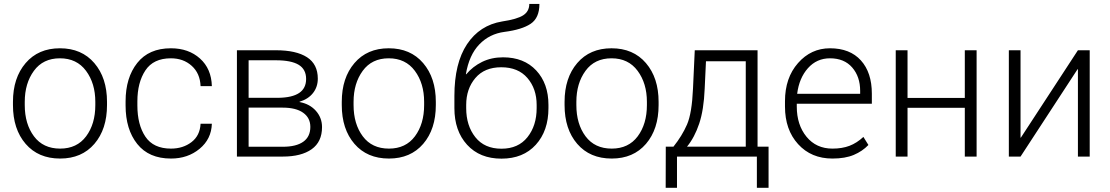

<svg xmlns="http://www.w3.org/2000/svg" viewBox="-20 -778 5515 954"><path d="M44.4 -272Q44.4 -391.1 107.4 -464.6Q170.4 -538.1 277.8 -538.1Q385.7 -538.1 448.7 -464.6Q511.7 -391.1 511.7 -272V-255.9Q511.7 -136.2 449 -63.2Q386.2 9.8 278.8 9.8Q170.4 9.8 107.4 -63.2Q44.4 -136.2 44.4 -255.9ZM103 -255.9Q103 -162.1 148.7 -100.8Q194.3 -39.6 278.8 -39.6Q362.3 -39.6 408 -100.8Q453.6 -162.1 453.6 -255.9V-272Q453.6 -363.8 407.5 -426Q361.3 -488.3 277.8 -488.3Q193.8 -488.3 148.4 -426Q103 -363.8 103 -272Z M829.6 -39.6Q889.2 -39.6 931.4 -71.8Q973.6 -104 976.6 -163.1H1032.7Q1030.3 -86.9 971.7 -38.6Q913.1 9.8 829.6 9.8Q719.7 9.8 661.9 -62.7Q604 -135.3 604 -253.9V-274.4Q604 -392.1 661.9 -465.1Q719.7 -538.1 829.1 -538.1Q917 -538.1 973.6 -487.3Q1030.3 -436.5 1032.7 -350.1H976.6Q974.1 -413.6 932.6 -450.9Q891.1 -488.3 829.1 -488.3Q742.2 -488.3 702.4 -428.2Q662.6 -368.2 662.6 -274.4V-253.9Q662.6 -158.2 702.4 -98.9Q742.2 -39.6 829.6 -39.6Z M1157.2 0V-528.3H1351.1Q1451.7 -528.3 1505.4 -493.7Q1559.1 -459 1559.1 -387.2Q1559.1 -346.2 1535.4 -315.9Q1511.7 -285.6 1468.3 -272.5V-271Q1519 -261.7 1549.6 -227.3Q1580.1 -192.9 1580.1 -146.5Q1580.1 -73.2 1528.6 -36.6Q1477.1 0 1384.8 0ZM1215.3 -243.2V-48.8H1384.8Q1451.7 -48.8 1486.8 -73.7Q1522 -98.6 1522 -147.5Q1522 -192.4 1486.3 -217.8Q1450.7 -243.2 1384.8 -243.2ZM1215.3 -292H1363.3Q1432.1 -293 1466.6 -316.2Q1501 -339.4 1501 -385.7Q1501 -433.6 1463.9 -456.1Q1426.8 -478.5 1351.1 -478.5H1215.3Z M1678.2 -272Q1678.2 -391.1 1741.2 -464.6Q1804.2 -538.1 1911.6 -538.1Q2019.5 -538.1 2082.5 -464.6Q2145.5 -391.1 2145.5 -272V-255.9Q2145.5 -136.2 2082.8 -63.2Q2020 9.8 1912.6 9.8Q1804.2 9.8 1741.2 -63.2Q1678.2 -136.2 1678.2 -255.9ZM1736.8 -255.9Q1736.8 -162.1 1782.5 -100.8Q1828.1 -39.6 1912.6 -39.6Q1996.1 -39.6 2041.7 -100.8Q2087.4 -162.1 2087.4 -255.9V-272Q2087.4 -363.8 2041.3 -426Q1995.1 -488.3 1911.6 -488.3Q1827.6 -488.3 1782.2 -426Q1736.8 -363.8 1736.8 -272Z M2479.5 -493.2Q2583.5 -493.2 2644.3 -428Q2705.1 -362.8 2705.1 -256.8V-240.7Q2705.1 -127.9 2642.3 -58.8Q2579.6 10.3 2471.7 10.3Q2363.8 10.3 2300.8 -58.8Q2237.8 -127.9 2237.8 -240.7V-301.3Q2237.8 -463.9 2300.5 -558.3Q2363.3 -652.8 2475.1 -671.4Q2549.8 -682.6 2579.8 -702.1Q2609.9 -721.7 2609.9 -758.3H2660.2Q2660.2 -689 2616.9 -659.9Q2573.7 -630.9 2486.8 -619.6Q2412.1 -609.9 2361.6 -557.4Q2311 -504.9 2294.9 -409.7L2296.4 -408.7Q2329.1 -447.8 2375.5 -470.5Q2421.9 -493.2 2479.5 -493.2ZM2470.7 -443.8Q2387.2 -443.8 2341.8 -390.1Q2296.4 -336.4 2296.4 -256.8V-240.7Q2296.4 -153.8 2341.8 -96.4Q2387.2 -39.1 2471.7 -39.1Q2555.2 -39.1 2600.8 -96.4Q2646.5 -153.8 2646.5 -240.7V-256.8Q2646.5 -336.9 2600.6 -390.4Q2554.7 -443.8 2470.7 -443.8Z M2785.2 -272Q2785.2 -391.1 2848.1 -464.6Q2911.1 -538.1 3018.6 -538.1Q3126.5 -538.1 3189.5 -464.6Q3252.4 -391.1 3252.4 -272V-255.9Q3252.4 -136.2 3189.7 -63.2Q3127 9.8 3019.5 9.8Q2911.1 9.8 2848.1 -63.2Q2785.2 -136.2 2785.2 -255.9ZM2843.8 -255.9Q2843.8 -162.1 2889.4 -100.8Q2935.1 -39.6 3019.5 -39.6Q3103 -39.6 3148.7 -100.8Q3194.3 -162.1 3194.3 -255.9V-272Q3194.3 -363.8 3148.2 -426Q3102.1 -488.3 3018.6 -488.3Q2934.6 -488.3 2889.2 -426Q2843.8 -363.8 2843.8 -272Z M3326.2 -49.3Q3369.1 -103 3393.6 -159.2Q3418 -215.3 3423.3 -337.4L3432.1 -528.3H3744.1V-49.3H3798.8V155.3H3740.7V0H3343.8V155.3H3287.6L3288.1 -49.3ZM3481.4 -337.4Q3477.1 -231.9 3454.1 -163.6Q3431.2 -95.2 3393.6 -49.3H3685.5V-473.6H3487.8Z M4116.2 9.8Q4010.7 9.8 3945.6 -61.8Q3880.4 -133.3 3880.4 -248.5V-275.4Q3880.4 -391.1 3945.1 -464.6Q4009.8 -538.1 4104 -538.1Q4203.1 -538.1 4257.6 -477.8Q4312 -417.5 4312 -312.5V-262.7H3939V-248.5Q3939 -157.7 3987.3 -98.6Q4035.6 -39.6 4116.2 -39.6Q4164.6 -39.6 4200.9 -53.5Q4237.3 -67.4 4270 -97.7L4294.9 -57.6Q4265.1 -26.4 4222.2 -8.3Q4179.2 9.8 4116.2 9.8ZM4104 -488.3Q4038.1 -488.3 3994.4 -439.2Q3950.7 -390.1 3940.9 -312H4253.9V-326.7Q4253.9 -397 4214.4 -442.6Q4174.8 -488.3 4104 -488.3Z M4832.5 0H4773.9V-242.2H4489.3V0H4430.7V-528.3H4489.3V-291.5H4773.9V-528.3H4832.5Z M5335.9 -528.3H5394.5V0H5335.9V-434.1L5334.5 -434.6L5050.8 0H4992.7V-528.3H5050.8V-94.2L5052.2 -93.8Z"/></svg>

Font: Roboto Web
Style: Light
Weight: 300
Designer: Google
Version: Version 1.200310; 2013